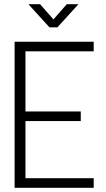

<svg xmlns="http://www.w3.org/2000/svg" viewBox="-20 -900 509 920"><path d="M429 0H50V-700H429V-654H102V-366H367V-320H102V-46H429ZM217 -769 116 -880H172L236 -807L300 -880H356L255 -769Z"/></svg>

Font: Kulim Park ExtraLight
Style: Regular
Weight: 275
Designer: Noponies / Dale Sattler
Foundry: Noponies
Version: Version 1.000; ttfautohint (v1.8.3)